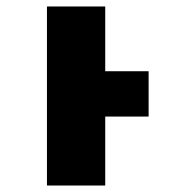

<svg xmlns="http://www.w3.org/2000/svg" viewBox="-20 -573 603 593"><path d="M125 0V-553H305V-353H439V-213H305V0Z"/></svg>

Font: Noto Sans Mono SemiCondensed Black
Style: Regular
Weight: 900
Width: 4
Designer: Monotype Design Team
Foundry: Monotype Imaging Inc.
Version: Version 2.014; ttfautohint (v1.8.4.7-5d5b)